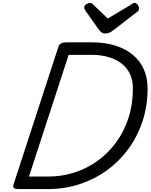

<svg xmlns="http://www.w3.org/2000/svg" viewBox="-20 -1286 1024 1306"><path d="M106 0Q62 0 71 -28L378 -970Q383 -984 396 -991Q409 -998 431 -998H604Q699 -998 770.5 -974Q842 -950 889.5 -908Q937 -866 960.5 -809Q984 -752 984 -687Q984 -566 949.5 -461.5Q915 -357 852.5 -272Q790 -187 706 -126.5Q622 -66 520.5 -33Q419 0 308 0ZM177 -85H308Q399 -85 484.5 -112Q570 -139 642.5 -191Q715 -243 769.5 -317Q824 -391 854 -484Q884 -577 884 -686Q884 -739 864.5 -781.5Q845 -824 808 -853Q771 -882 719 -897.5Q667 -913 603 -913H447ZM895 -1266Q907 -1266 916.5 -1254Q926 -1242 926 -1231Q926 -1221 923 -1216Q920 -1211 915 -1207L752 -1081Q737 -1069 724 -1063.5Q711 -1058 695 -1058Q682 -1058 671.5 -1065Q661 -1072 652 -1085L560 -1215Q555 -1223 554 -1228Q553 -1233 553 -1237Q553 -1249 567.5 -1257.5Q582 -1266 592 -1266Q602 -1266 607 -1261.5Q612 -1257 619 -1250L713 -1160L866 -1251Q873 -1255 880 -1260.5Q887 -1266 895 -1266Z"/></svg>

Font: Playwrite RO
Style: Regular
Weight: 400
Designer: Veronika Burian, José Scaglione
Foundry: TypeTogether
Version: Version 1.002